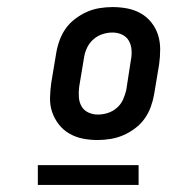

<svg xmlns="http://www.w3.org/2000/svg" viewBox="-20 -713 540 543"><path d="M256 -317Q234 -317 214 -321Q194 -325 176.5 -335Q159 -345 146.5 -361Q134 -377 127.5 -396Q121 -415 121.5 -436.5Q122 -458 125 -479L139 -563Q142 -581 148.5 -599Q155 -617 166 -632.5Q177 -648 193 -660Q209 -672 226 -679.5Q243 -687 261.5 -690Q280 -693 298 -693Q320 -693 340.5 -689Q361 -685 378.5 -675Q396 -665 408.5 -649Q421 -633 427 -614Q433 -595 433 -573.5Q433 -552 430 -531L416 -447Q413 -429 406.5 -411Q400 -393 389 -377.5Q378 -362 362 -350Q346 -338 328.5 -330.5Q311 -323 292.5 -320Q274 -317 256 -317ZM257 -389Q271 -389 285 -393.5Q299 -398 310.5 -408Q322 -418 328 -431.5Q334 -445 337 -458L350 -542Q353 -557 352 -571.5Q351 -586 344.5 -597.5Q338 -609 325.5 -615Q313 -621 298 -621Q284 -621 270 -616.5Q256 -612 244.5 -602Q233 -592 226.5 -578.5Q220 -565 218 -552L204 -468Q202 -453 203 -438.5Q204 -424 210.5 -412.5Q217 -401 229.5 -395Q242 -389 257 -389ZM372 -190H87V-246H372Z"/></svg>

Font: Iosevka Curly Medium
Style: Italic
Weight: 500
Italic angle: -9°
Monospace: yes
Designer: Belleve Invis
Foundry: Belleve Invis
Version: Version 22.1.2; ttfautohint (v1.8.4)